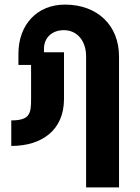

<svg xmlns="http://www.w3.org/2000/svg" viewBox="-20 -621 606 834"><path d="M354 -376V193H497V-376C497 -511 403 -601 262 -601C141 -601 60 -514 60 -387V-339H115V-191C115 -129 111 -98 29 -98V13C161 13 258 -55 258 -191V-394H171V-409C171 -457 206 -490 257 -490C315 -490 354 -444 354 -376Z"/></svg>

Font: Vanilla Cream Black
Style: Regular
Weight: 900
Designer: Jeremy Tribby, Jinavaṁso
Foundry: Tribby Type
Version: Version 1.422;Glyphs 3.1.2 (3151)